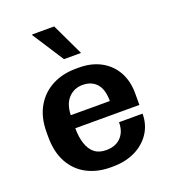

<svg xmlns="http://www.w3.org/2000/svg" viewBox="-140 -862 862 974"><g transform="rotate(-20 291.0 -375.0)"><path d="M290 10Q218 10 162.5 -19.5Q107 -49 76 -105.5Q45 -162 45 -243V-268Q45 -349 77.5 -405.5Q110 -462 166.5 -491.5Q223 -521 295 -521H311Q379 -521 429.5 -493.5Q480 -466 507.5 -416.5Q535 -367 535 -301V-238H189Q189 -190 201 -154Q213 -118 237 -99Q261 -80 300 -80Q332 -80 356 -92.5Q380 -105 394 -130Q408 -155 408 -191H535Q535 -132 505 -86.5Q475 -41 422.5 -15.5Q370 10 301 10ZM190 -308H401Q401 -371 373.5 -401.5Q346 -432 298 -432Q253 -432 222.5 -400.5Q192 -369 190 -308ZM255 -587 145 -757 147 -760H265L347 -587Z"/></g></svg>

Font: Chivo Medium SemiBold
Style: Regular
Weight: 600
Version: Version 2.002